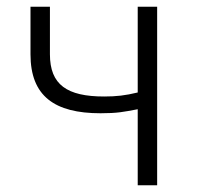

<svg xmlns="http://www.w3.org/2000/svg" viewBox="-20 -553 588 573"><path d="M391 0H449V-533H391V-277C354 -268 327 -265 291 -265C180 -265 129 -300 129 -391V-533H71V-391C71 -266 143 -215 280 -215C330 -215 349 -219 391 -227Z"/></svg>

Font: Noto Sans CJK JP Light
Style: Regular
Weight: 300
Designer: Ryoko NISHIZUKA (kana & ideographs); Paul D. Hunt (Latin, Greek & Cyrillic); Wenlong ZHANG (bopomofo); Sandoll Communica
Foundry: Adobe Systems Incorporated
Version: Version 1.004;PS 1.004;hotconv 1.0.82;makeotf.lib2.5.63406